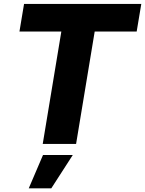

<svg xmlns="http://www.w3.org/2000/svg" viewBox="-20 -748 754 998"><path d="M81.1 -584 105 -727.5H714.4L690.4 -584H472.2L375.5 0H202.1L298.8 -584ZM129.4 231 203.6 57.6H358.4L246.6 231Z"/></svg>

Font: Inter 20pt ExtraBold
Style: Italic
Weight: 800
Italic angle: -9.3988°
Version: Version 4.001;git-66647c0bb